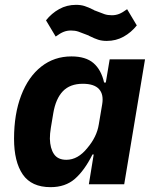

<svg xmlns="http://www.w3.org/2000/svg" viewBox="-20 -761 640 793"><path d="M347 0 367 -123H362Q329 -57 289.5 -22.5Q250 12 189 12Q110 12 74 -40.5Q38 -93 38 -188Q38 -290 67.5 -367Q97 -444 150.5 -486Q204 -528 275 -528Q334 -528 366 -500.5Q398 -473 410 -420H417L433 -516H579L493 0ZM341 -150Q380 -196 388 -247L402 -330Q409 -371 389 -393Q369 -415 322 -415Q269 -415 239.5 -384Q210 -353 200 -293L190 -233Q186 -209 186 -188Q187 -148 203 -124.5Q219 -101 254 -101Q302 -101 341 -150ZM350 -612 348 -613Q347 -613 347 -613Q347 -613 347 -614Q317 -626 303.5 -630.5Q290 -635 273 -635Q257 -635 243 -629.5Q229 -624 210 -610L170 -677Q193 -706 224.5 -723.5Q256 -741 294 -741Q314 -741 329.5 -736Q345 -731 365 -721L367 -720Q368 -720 368 -720Q368 -720 368 -719Q398 -707 411.5 -702.5Q425 -698 442 -698Q458 -698 472 -703.5Q486 -709 505 -723L545 -656Q522 -627 490.5 -609.5Q459 -592 421 -592Q401 -592 385.5 -597Q370 -602 350 -612Z"/></svg>

Font: iA Writer Mono V
Style: Regular
Weight: 400
Italic angle: -9.5°
Designer: Mike Abbink, Paul van der Laan, Pieter van Rosmalen
Foundry: Bold Monday
Version: Version 2.000